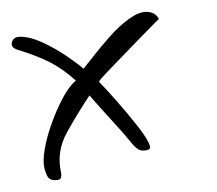

<svg xmlns="http://www.w3.org/2000/svg" viewBox="-66 -385 366 324"><path d="M27 -81Q17 -81 13.5 -88.5Q10 -96 9 -101Q6 -113 9.5 -133.5Q13 -154 21.5 -177.5Q30 -201 40.5 -220.5Q51 -240 62 -249Q41 -268 20 -279Q-1 -290 -33 -300Q-45 -303 -46 -309Q-47 -314 -43.5 -318.5Q-40 -323 -32 -323Q-15 -323 6.5 -313Q28 -303 47 -290Q66 -277 75 -269Q80 -275 92 -290.5Q104 -306 119.5 -323.5Q135 -341 151.5 -353Q168 -365 181 -365Q189 -365 194.5 -361.5Q200 -358 202 -353Q202 -353 192.5 -343.5Q183 -334 169 -319.5Q155 -305 140 -289.5Q125 -274 114 -262.5Q103 -251 101 -247Q111 -237 130.5 -215Q150 -193 167.5 -170.5Q185 -148 187 -138Q189 -131 175 -131Q170 -131 166 -134Q162 -137 160 -139Q142 -161 123 -181.5Q104 -202 85 -224Q65 -194 47 -161.5Q29 -129 37 -94Q38 -90 37 -85.5Q36 -81 27 -81Z"/></svg>

Font: Oooh Baby
Style: Normal
Weight: 400
Designer: Robert E. Leuschke
Foundry: Robert E. Leuschke
Version: Version 1.011; ttfautohint (v1.8.3)